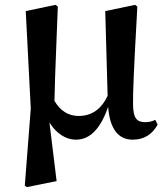

<svg xmlns="http://www.w3.org/2000/svg" viewBox="-20 -554 674 783"><path d="M89.8 209 81.1 203.1 105.5 -111.3 85 -508.8 206.1 -534.2 215.8 -527.3Q213.9 -480.5 210.9 -402.3Q203.1 -211.9 202.1 -142.6Q238.3 -81.1 300.8 -81.1Q379.9 -81.1 418.9 -163.1L409.2 -508.8L531.2 -534.2L540 -527.3Q539.1 -507.8 537.1 -470.7Q521.5 -196.3 522.5 -130.9Q522.5 -86.9 535.2 -70.3Q545.9 -55.7 572.3 -55.7Q594.7 -55.7 613.3 -65.4L623 -45.9Q588.9 15.6 521.5 15.6Q431.6 15.6 420.9 -118.2Q375 15.6 290 15.6Q257.8 15.6 229.5 -3.4Q201.2 -22.5 181.6 -54.7L210.9 184.6Z"/></svg>

Font: Bpmf GenRyu Min B
Style: B
Weight: 700
Foundry: But Ko
Version: Version 1.320